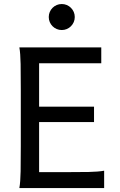

<svg xmlns="http://www.w3.org/2000/svg" viewBox="-20 -953 606 973"><path d="M456.5 -412.6V-334.5H178.2V-80.6H307.1Q379.9 -80.6 429.2 -81.5Q478.5 -82.5 507.8 -87.9V0H78.1Q83.5 -29.3 84.5 -84.7Q85.4 -140.1 85.4 -212.4V-500.5Q85.4 -572.8 84.5 -628.2Q83.5 -683.6 78.1 -712.9H493.2V-632.3H178.2V-412.6ZM227.1 -866.7Q227.1 -880.4 232.2 -892.3Q237.3 -904.3 246.3 -913.3Q255.4 -922.4 267.3 -927.5Q279.3 -932.6 293 -932.6Q306.6 -932.6 318.6 -927.5Q330.6 -922.4 339.6 -913.3Q348.6 -904.3 353.8 -892.3Q358.9 -880.4 358.9 -866.7Q358.9 -853 353.8 -841.1Q348.6 -829.1 339.6 -820.1Q330.6 -811 318.6 -805.9Q306.6 -800.8 293 -800.8Q279.3 -800.8 267.3 -805.9Q255.4 -811 246.3 -820.1Q237.3 -829.1 232.2 -841.1Q227.1 -853 227.1 -866.7Z"/></svg>

Font: Andika FrenchTight
Style: Regular
Weight: 400
Designer: Victor Gaultney, Annie Olsen, Julie Remington, Don Collingsworth, Eric Hays, Becca Hirsbrunner
Foundry: SIL International
Version: Version 5.000 ; Dig1 Dig4Opn Dig7 LnSpcTght